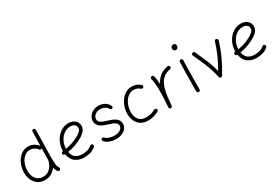

<svg xmlns="http://www.w3.org/2000/svg" viewBox="50 -1717 3907 2721"><g transform="rotate(-30 2003.0 -356.0)"><path d="M296.9 -515.1Q339.8 -515.1 380.1 -495.6Q420.4 -476.1 454.1 -436L459 -665Q459 -676.3 467 -684.1Q475.1 -691.9 486.3 -691.9Q497.6 -691.4 505.4 -683.3Q513.2 -675.3 513.2 -664.1L503.9 -249.5Q503.9 -176.3 506.1 -135Q508.3 -93.8 514.2 -73Q520 -52.2 530.3 -39.6Q537.1 -30.8 535.9 -19.3Q534.7 -7.8 526.4 -0.5Q517.6 6.3 506.1 5.1Q494.6 3.9 487.3 -4.9Q463.4 -33.7 456.1 -78.6Q424.8 -34.7 377.7 -7.6Q330.6 19.5 271.5 19.5Q207 19.5 160.2 -12Q113.3 -43.5 88.1 -98.1Q63 -152.8 63 -222.7Q63 -276.9 79.6 -328.9Q96.2 -380.9 127 -422.9Q157.7 -464.8 200.9 -490Q244.1 -515.1 296.9 -515.1ZM118.2 -222.2Q118.2 -138.2 158.4 -86.4Q198.7 -34.7 272.5 -34.7Q342.8 -34.7 388.2 -82.5Q433.6 -130.4 449.2 -201.2L449.7 -203.1Q449.7 -213.4 449.7 -225.3Q449.7 -237.3 449.7 -250L453.1 -394Q451.7 -393.1 450.2 -392.1Q440.9 -386.2 429.4 -389.2Q418 -392.1 412.6 -401.4Q387.7 -431.6 357.9 -446.3Q328.1 -460.9 296.4 -460.9Q242.7 -460.9 202.6 -426.3Q162.6 -391.6 140.4 -336.9Q118.2 -282.2 118.2 -222.2Z M1104 -43.9Q1063 -6.8 1013.4 6.3Q963.9 19.5 914.1 19.5Q833 19.5 773.4 -22Q713.9 -63.5 698.7 -157.2Q696.3 -156.7 693.8 -156.7Q682.6 -155.8 674.3 -163.1Q666 -170.4 665 -181.6Q664.1 -192.9 671.4 -201.4Q678.7 -210 689.9 -210.9Q692.4 -210.9 694.3 -211.4Q694.3 -212.9 694.3 -214.8Q694.3 -270.5 713.1 -324.2Q731.9 -377.9 767.1 -421.4Q802.2 -464.8 851.1 -490.5Q899.9 -516.1 959.5 -516.1Q993.7 -516.1 1026.4 -502Q1059.1 -487.8 1080.6 -460.4Q1102.1 -433.1 1102.1 -393.1Q1102.1 -357.4 1085.4 -330.1Q1068.8 -302.7 1046.1 -283.9Q1023.4 -265.1 1005.4 -254.4Q885.7 -183.6 752.9 -163.1Q764.6 -94.2 807.1 -64.5Q849.6 -34.7 914.1 -34.7Q959 -34.7 998.3 -46.1Q1037.6 -57.6 1066.9 -84.5Q1075.2 -91.8 1086.7 -91.3Q1098.1 -90.8 1106 -82.5Q1113.3 -74.2 1112.8 -62.7Q1112.3 -51.3 1104 -43.9ZM958.5 -461.9Q899.4 -461.9 851.8 -427.2Q804.2 -392.6 776.4 -336.9Q748.5 -281.2 748.5 -217.3Q872.1 -236.8 975.6 -298.3Q1004.4 -315.4 1026.6 -337.6Q1048.8 -359.9 1048.8 -389.6Q1048.8 -422.9 1022 -442.4Q995.1 -461.9 958.5 -461.9Z M1608.4 -390.1Q1601.1 -382.8 1590.8 -382.8Q1580.6 -382.8 1571.8 -390.6Q1556.6 -422.9 1522 -442.4Q1487.3 -461.9 1443.8 -461.9Q1394.5 -461.9 1360.4 -433.6Q1326.2 -405.3 1326.2 -366.2Q1326.2 -337.4 1345.9 -318.8Q1365.7 -300.3 1395.8 -288.8Q1425.8 -277.3 1456.5 -268.1Q1483.9 -260.3 1513.2 -249.3Q1542.5 -238.3 1568.1 -221.9Q1593.8 -205.6 1609.6 -181.4Q1625.5 -157.2 1625.5 -122.6Q1625.5 -81.5 1600.3 -49.3Q1575.2 -17.1 1532.2 1.2Q1489.3 19.5 1436 19.5Q1380.4 19.5 1328.9 0Q1277.3 -19.5 1253.4 -54.2Q1247.1 -64 1249.3 -74.5Q1251.5 -85 1260.7 -91.3Q1269.5 -97.2 1278.6 -95Q1287.6 -92.8 1293.5 -87.4Q1312.5 -64 1355.2 -49.3Q1397.9 -34.7 1440.9 -34.7Q1497.6 -34.7 1534.2 -59.8Q1570.8 -85 1570.8 -121.6Q1570.8 -149.4 1551.3 -166.7Q1531.7 -184.1 1502.7 -195.6Q1473.6 -207 1443.8 -215.8Q1416 -224.1 1386.2 -235.4Q1356.4 -246.6 1330.3 -263.2Q1304.2 -279.8 1288.1 -304.9Q1272 -330.1 1272 -366.2Q1272 -407.7 1295.9 -441.9Q1319.8 -476.1 1359.1 -496.3Q1398.4 -516.6 1445.3 -516.6Q1502 -516.6 1544.9 -492.7Q1587.9 -468.8 1608.9 -427.2Q1616.7 -418.9 1616.5 -408.2Q1616.2 -397.5 1608.4 -390.1Z M2133.8 -425.3Q2127 -417 2115.5 -416Q2104 -415 2095.7 -422.4Q2074.2 -440.9 2049.3 -451.4Q2024.4 -461.9 1994.1 -461.9Q1950.2 -461.9 1914.8 -439.5Q1879.4 -417 1854.2 -379.4Q1829.1 -341.8 1815.4 -296.6Q1801.8 -251.5 1801.8 -206.1Q1801.8 -160.6 1817.4 -121.6Q1833 -82.5 1867.7 -58.6Q1902.3 -34.7 1959.5 -34.7Q2002.9 -34.7 2041.3 -45.7Q2079.6 -56.6 2112.3 -74.7Q2122.6 -78.6 2133.1 -73.5Q2143.6 -68.4 2147 -58.1Q2150.9 -47.4 2145.8 -37.4Q2140.6 -27.3 2130.4 -23.4Q2091.8 -3.9 2051.3 7.8Q2010.7 19.5 1962.9 19.5Q1887.7 19.5 1839.8 -12.5Q1792 -44.4 1769.3 -96.4Q1746.6 -148.4 1746.6 -208.5Q1746.6 -262.7 1763.7 -317.1Q1780.8 -371.6 1813 -416.7Q1845.2 -461.9 1890.9 -489Q1936.5 -516.1 1993.2 -516.1Q2033.7 -516.1 2068.1 -502.2Q2102.5 -488.3 2130.9 -463.4Q2139.2 -456.5 2140.1 -445.1Q2141.1 -433.6 2133.8 -425.3Z M2320.3 26.9Q2316.9 26.4 2314 25.4Q2313.5 25.4 2313 24.9Q2313 24.9 2312.5 24.9Q2299.8 19.5 2296.9 6.3Q2296.9 5.9 2296.4 4.9Q2296.4 4.9 2296.4 4.4Q2295.9 1 2296.4 -2.9Q2296.4 -4.9 2296.9 -7.3Q2298.3 -23.4 2299.6 -39.6Q2300.8 -55.7 2302.2 -71.8Q2305.2 -115.2 2307.4 -163.6Q2309.6 -211.9 2309.6 -259.8Q2309.6 -322.8 2304.7 -378.7Q2299.8 -434.6 2290 -466.3Q2287.1 -477.1 2292.5 -487.1Q2297.9 -497.1 2308.6 -500.5Q2319.3 -503.9 2329.3 -498.3Q2339.4 -492.7 2342.8 -481.9Q2350.6 -455.6 2355 -420.7Q2359.4 -385.7 2361.8 -345.7Q2390.6 -407.7 2441.9 -451.2Q2493.2 -494.6 2577.6 -510.7Q2588.4 -513.2 2597.9 -506.6Q2607.4 -500 2609.4 -489.3Q2611.8 -478.5 2605.2 -469Q2598.6 -459.5 2587.9 -457Q2522 -444.3 2480.2 -411.6Q2438.5 -378.9 2414.1 -329.1Q2389.6 -279.3 2377 -215.1Q2364.3 -150.9 2357.4 -75.7Q2354.5 -33.7 2350.6 2.9Q2350.1 6.3 2348.6 9.8Q2348.6 9.8 2348.6 9.8Q2348.6 10.7 2348.1 11.2Q2342.8 23.4 2329.6 26.4Q2329.1 26.4 2328.1 26.4Q2328.1 26.4 2328.1 26.9Q2324.2 27.3 2320.3 26.9Z M2756.8 -694.8Q2756.8 -711.9 2769.5 -725.3Q2782.2 -738.8 2801.8 -738.8Q2823.2 -738.8 2832.3 -724.1Q2841.3 -709.5 2841.3 -698.2Q2841.3 -681.6 2830.3 -666.5Q2819.3 -651.4 2799.3 -651.4Q2775.4 -651.4 2766.1 -667.5Q2756.8 -683.6 2756.8 -694.8ZM2789.1 -501.5Q2800.3 -501 2807.9 -492.4Q2815.4 -483.9 2814.9 -472.7Q2813.5 -438.5 2812.3 -390.1Q2811 -341.8 2810.3 -286.9Q2809.6 -231.9 2809.1 -177.7Q2808.6 -123.5 2808.3 -77.1Q2808.1 -30.8 2808.1 0Q2808.1 11.2 2799.8 19Q2791.5 26.9 2780.3 26.9Q2769 26.9 2761.2 19Q2753.4 11.2 2753.4 0Q2753.4 -30.8 2753.7 -77.4Q2753.9 -124 2754.4 -178.2Q2754.9 -232.4 2755.9 -287.6Q2756.8 -342.8 2758.1 -391.8Q2759.3 -440.9 2760.7 -475.6Q2761.2 -486.8 2769.5 -494.4Q2777.8 -502 2789.1 -501.5Z M2979 -499Q2989.3 -503.9 2999.8 -500Q3010.3 -496.1 3015.1 -485.8Q3055.2 -400.4 3098.1 -298.6Q3141.1 -196.8 3166.5 -93.8Q3217.8 -181.6 3262.5 -280Q3307.1 -378.4 3336.9 -481.9Q3340.3 -492.7 3350.3 -498.3Q3360.4 -503.9 3371.1 -500.5Q3381.8 -497.1 3387.5 -487.1Q3393.1 -477.1 3389.6 -466.3Q3353.5 -341.8 3298.3 -225.1Q3243.2 -108.4 3180.7 -7.8Q3175.3 1.5 3164.6 4.4Q3153.3 7.8 3143.1 1.2Q3132.8 -5.4 3130.4 -17.1Q3115.7 -92.8 3088.4 -170.7Q3061 -248.5 3028.6 -323Q2996.1 -397.5 2965.3 -462.9Q2960.4 -473.1 2964.6 -483.6Q2968.8 -494.1 2979 -499Z M3924.3 -43.9Q3883.3 -6.8 3833.7 6.3Q3784.2 19.5 3734.4 19.5Q3653.3 19.5 3593.8 -22Q3534.2 -63.5 3519 -157.2Q3516.6 -156.7 3514.2 -156.7Q3502.9 -155.8 3494.6 -163.1Q3486.3 -170.4 3485.4 -181.6Q3484.4 -192.9 3491.7 -201.4Q3499 -210 3510.3 -210.9Q3512.7 -210.9 3514.6 -211.4Q3514.6 -212.9 3514.6 -214.8Q3514.6 -270.5 3533.4 -324.2Q3552.2 -377.9 3587.4 -421.4Q3622.6 -464.8 3671.4 -490.5Q3720.2 -516.1 3779.8 -516.1Q3814 -516.1 3846.7 -502Q3879.4 -487.8 3900.9 -460.4Q3922.4 -433.1 3922.4 -393.1Q3922.4 -357.4 3905.8 -330.1Q3889.2 -302.7 3866.5 -283.9Q3843.8 -265.1 3825.7 -254.4Q3706.1 -183.6 3573.2 -163.1Q3585 -94.2 3627.4 -64.5Q3669.9 -34.7 3734.4 -34.7Q3779.3 -34.7 3818.6 -46.1Q3857.9 -57.6 3887.2 -84.5Q3895.5 -91.8 3907 -91.3Q3918.5 -90.8 3926.3 -82.5Q3933.6 -74.2 3933.1 -62.7Q3932.6 -51.3 3924.3 -43.9ZM3778.8 -461.9Q3719.7 -461.9 3672.1 -427.2Q3624.5 -392.6 3596.7 -336.9Q3568.8 -281.2 3568.8 -217.3Q3692.4 -236.8 3795.9 -298.3Q3824.7 -315.4 3846.9 -337.6Q3869.1 -359.9 3869.1 -389.6Q3869.1 -422.9 3842.3 -442.4Q3815.4 -461.9 3778.8 -461.9Z"/></g></svg>

Font: Mikhak-FD Light
Style: Regular
Weight: 300
Designer: Amin Abedi
Version: Version 3.2